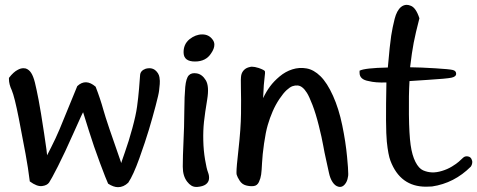

<svg xmlns="http://www.w3.org/2000/svg" viewBox="-20 -776 1978 796"><path d="M54.2 -486.8Q65.9 -493.2 77.1 -493.2Q81.5 -493.2 86.4 -492.2Q100.1 -487.8 109.1 -473.9Q118.2 -460 124.8 -433.6Q131.3 -407.2 140.1 -361.6Q148.9 -315.9 162.6 -224.9Q176.3 -133.8 175.3 -132.1Q174.3 -130.4 192.1 -165.3Q210 -200.2 226.8 -239.7Q243.7 -279.3 300.3 -418.9Q335.4 -452.1 376.5 -416.5Q396 -366.2 408.7 -320.1Q421.4 -273.9 482.9 -99.6Q481.4 -98.6 497.8 -144.8Q514.2 -190.9 528.8 -244.9Q543.5 -298.8 548.3 -334.5Q553.2 -370.1 556.4 -407.7Q559.6 -445.3 560.8 -464.4Q562 -483.4 584.5 -491.2Q592.3 -493.2 599.6 -493.2Q612.3 -493.2 622.6 -485.8Q638.2 -473.1 641.1 -455.6Q643.6 -439.9 642.3 -427.5Q641.1 -415 639.6 -400.6Q638.2 -386.2 625 -336.4Q611.8 -286.6 597.4 -238.5Q583 -190.4 557.9 -120.1Q532.7 -49.8 511.7 -18.6Q492.2 0 469.2 0Q450.7 0 428.2 -14.6Q420.9 -29.8 394.5 -100.3Q368.2 -170.9 348.9 -232.9Q329.6 -294.9 324.7 -310.1Q325.2 -315.4 286.6 -228.3Q248 -141.1 220 -86.2Q191.9 -31.2 183.6 -19.3Q175.3 -7.3 154.3 -4.6Q133.3 -2 103.5 -23.9Q96.7 -79.6 85.9 -138.2Q75.2 -196.8 57.9 -285.4Q40.5 -374 28.8 -401.9Q17.1 -426.8 17.1 -447.8V-453.1Q36.1 -478 54.2 -486.8Z M797.9 -1H793Q772.5 -1 755.9 -22.9Q737.8 -46.4 737.8 -84Q737.8 -86.9 737.8 -88.9Q737.8 -126 740.7 -189Q743.7 -247.6 744.1 -313.5Q744.6 -379.4 748 -415.5Q751.5 -451.7 762.7 -463.6Q773.9 -475.6 796.1 -471.7Q818.4 -467.8 833.3 -443.1Q848.1 -418.5 838.9 -362.8Q829.6 -307.1 825.7 -271Q821.8 -234.9 822.8 -193.6Q823.7 -152.3 830.1 -114.5Q836.4 -76.7 842.3 -61.8Q848.1 -46.9 846.4 -33.4Q844.7 -20 833 -11.5Q821.3 -2.9 797.9 -1ZM765.6 -613.3Q791 -633.3 817.9 -633.3H818.8Q846.2 -633.3 861.8 -611.3Q868.7 -602.1 868.7 -590.8Q868.7 -574.2 855.5 -555.2Q834 -521 788.3 -521Q742.7 -521 741.2 -556.4Q739.7 -591.8 765.6 -613.3Z M1015.1 -498Q1020 -499.5 1024.4 -499.5Q1035.6 -499.5 1052.7 -494.1Q1077.1 -485.4 1078.4 -480.2Q1079.6 -475.1 1077.6 -461.2Q1075.7 -447.3 1073.7 -423.1Q1071.8 -398.9 1070.8 -369.1Q1083.5 -396 1099.4 -417.5Q1115.2 -439 1139.4 -459.2Q1163.6 -479.5 1192.1 -488.5Q1220.7 -497.6 1250.7 -492.4Q1280.8 -487.3 1308.6 -460Q1336.4 -432.6 1360.6 -378.9Q1384.8 -325.2 1398.9 -256.6Q1413.1 -188 1418.9 -126Q1423.8 -75.7 1423.8 -54.7Q1423.8 -45.9 1422.4 -42Q1419.9 -23.4 1409.2 -11.2Q1400.4 -1 1389.2 -1Q1385.3 -1 1382.8 -2Q1369.1 -5.4 1358.9 -20.8Q1348.6 -36.1 1343.5 -60.8Q1338.4 -85.4 1331.8 -114.3Q1325.2 -143.1 1319.8 -173.6Q1314.5 -204.1 1301.8 -254.9Q1289.1 -305.7 1275.4 -341.1Q1261.7 -376.5 1252.4 -391.1Q1243.2 -405.8 1233.6 -413.3Q1224.1 -420.9 1213.6 -421.6Q1203.1 -422.4 1192.6 -418.7Q1182.1 -415 1168.5 -402.6Q1154.8 -390.1 1138.4 -365.7Q1122.1 -341.3 1110.4 -314.2Q1098.6 -287.1 1090.1 -257.8Q1081.5 -228.5 1074.7 -180.9Q1067.9 -133.3 1066.4 -100.8Q1064.9 -68.4 1062.7 -52.5Q1060.5 -36.6 1053.5 -21.5Q1046.4 -6.3 1031.5 -4.6Q1016.6 -2.9 1000 -7.3Q983.4 -11.7 973.6 -26.9Q963.9 -42 961.4 -51.3Q960.4 -53.7 960.4 -62Q960.4 -83.5 968.3 -152.3Q978.5 -243.2 979.2 -304.4Q980 -365.7 978.8 -408.9Q977.5 -452.1 980.2 -464.6Q982.9 -477.1 991.9 -486.1Q1001 -495.1 1015.1 -498Z M1642.6 -747.1Q1653.8 -755.9 1666 -755.9Q1673.8 -755.9 1682.1 -752.4Q1704.1 -745.1 1718.8 -700.2Q1702.6 -637.7 1695.1 -598.6Q1687.5 -559.6 1680.2 -497.1Q1725.1 -496.6 1784.4 -492.9Q1843.8 -489.3 1857.4 -485.8Q1871.1 -482.4 1871.1 -470.2Q1871.1 -458 1851.6 -453.9Q1832 -449.7 1752.4 -444.8Q1719.2 -442.9 1677.7 -439.9Q1674.3 -383.8 1675.3 -301Q1676.3 -218.3 1682.4 -175Q1688.5 -131.8 1702.4 -104.7Q1716.3 -77.6 1734.1 -69.8Q1752 -62 1770.8 -61.3Q1789.6 -60.5 1812.3 -67.4Q1835 -74.2 1853.8 -85.7Q1872.6 -97.2 1882.1 -105.7Q1891.6 -114.3 1899.9 -122.1Q1908.2 -129.9 1920.7 -127.4Q1933.1 -125 1936.5 -111.8Q1938 -109.4 1938 -104.5Q1938 -94.7 1932.1 -85.4Q1863.3 -16.6 1771 -2.9Q1758.3 -2 1746.1 -2Q1639.2 -2 1598.6 -109.9Q1589.4 -133.8 1583.7 -188.7Q1578.1 -243.7 1582 -434.1Q1536.1 -432.6 1508.3 -439.9Q1470.7 -446.3 1470.7 -474.1V-482.9Q1491.7 -494.1 1587.9 -496.1Q1596.2 -592.3 1601.8 -627.9Q1607.4 -663.6 1616.2 -698Q1625 -732.4 1642.6 -747.1Z"/></svg>

Font: Myanmar Kalay
Style: Regular
Weight: 400
Designer: Khon Soe Zaw Thu
Foundry: PaOh Unicode khonsoezawthu@gmail.com and @hotmail.com
Version: Version 1.20 December 6, 2016